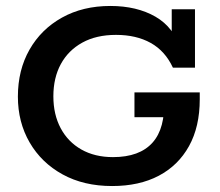

<svg xmlns="http://www.w3.org/2000/svg" viewBox="-20 -614 737 644"><path d="M356 10Q261 10 190 -29Q119 -68 79.5 -136Q40 -204 40 -290Q40 -379 79 -447.5Q118 -516 188 -555Q258 -594 350 -594Q439 -594 501.5 -558Q564 -522 586 -447L556 -466V-583H634V-387H560Q534 -443 485.5 -470Q437 -497 369 -497Q303 -497 256 -471Q209 -445 184 -399Q159 -353 159 -291Q159 -230 183.5 -184Q208 -138 253 -112.5Q298 -87 359 -87Q448 -87 491.5 -135.5Q535 -184 530 -281L585 -221H431V-304H650V-281Q650 -189 614 -124Q578 -59 512.5 -24.5Q447 10 356 10Z"/></svg>

Font: Rokkitt SemiBold SemiBold
Style: Regular
Weight: 600
Version: Version 3.103